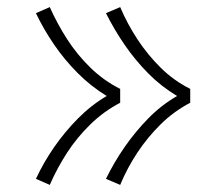

<svg xmlns="http://www.w3.org/2000/svg" viewBox="-20 -610 616 540"><path d="M318 -90Q338 -138 366.5 -181Q395 -224 432 -260.5Q469 -297 515 -321V-360Q469 -383 432 -419.5Q395 -456 366.5 -499.5Q338 -543 318 -590L278 -573Q301 -527 330.5 -484Q360 -441 396.5 -404Q433 -367 478 -340Q433 -314 396.5 -276.5Q360 -239 330.5 -196.5Q301 -154 278 -107ZM120 -90Q141 -138 169 -181Q197 -224 234.5 -260.5Q272 -297 318 -321V-360Q272 -383 234.5 -419.5Q197 -456 169 -499.5Q141 -543 120 -590L81 -573Q103 -527 132.5 -484Q162 -441 199 -404Q236 -367 280 -340Q236 -314 199 -276.5Q162 -239 132.5 -196.5Q103 -154 81 -107Z"/></svg>

Font: Iosevka Sparkle Extralight
Style: Regular
Weight: 200
Designer: Belleve Invis
Foundry: Belleve Invis
Version: Version 4.5.0; ttfautohint (v1.8.3)